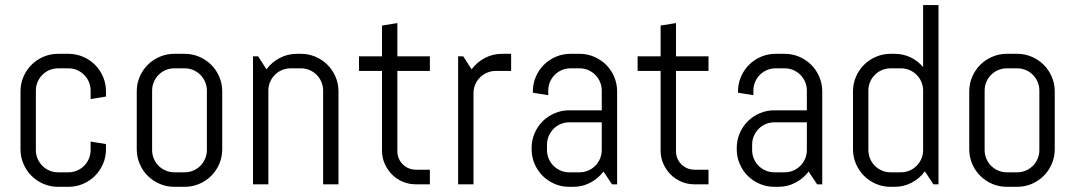

<svg xmlns="http://www.w3.org/2000/svg" viewBox="-20 -720 4200 750"><path d="M394 -137.2Q394 -106.9 382.6 -80.1Q371.1 -53.2 351.1 -33.2Q331.1 -13.2 304.2 -1.7Q277.3 9.8 247.1 9.8H207Q176.8 9.8 149.9 -1.7Q123 -13.2 103 -33.2Q83 -53.2 71.5 -80.1Q60.1 -106.9 60.1 -137.2V-362.8Q60.1 -393.1 71.5 -419.9Q83 -446.8 103 -466.8Q123 -486.8 149.9 -498.3Q176.8 -509.8 207 -509.8H247.1Q277.3 -509.8 304.2 -498.3Q331.1 -486.8 351.1 -466.8Q371.1 -446.8 382.6 -419.9Q394 -393.1 394 -362.8V-342.8L334 -333V-366.2Q334 -384.3 327.1 -400.1Q320.3 -416 308.6 -427.7Q296.9 -439.5 281 -446.3Q265.1 -453.1 247.1 -453.1H207Q189 -453.1 173.1 -446.3Q157.2 -439.5 145.5 -427.7Q133.8 -416 127 -400.1Q120.1 -384.3 120.1 -366.2V-133.8Q120.1 -115.7 127 -99.9Q133.8 -84 145.5 -72.3Q157.2 -60.5 173.1 -53.7Q189 -46.9 207 -46.9H247.1Q265.1 -46.9 281 -53.7Q296.9 -60.5 308.6 -72.3Q320.3 -84 327.1 -99.9Q334 -115.7 334 -133.8V-167L394 -157.2V-137.2Z M848.1 -137.2Q848.1 -106.9 836.7 -80.1Q825.2 -53.2 805.2 -33.2Q785.2 -13.2 758.3 -1.7Q731.4 9.8 701.2 9.8H661.1Q630.9 9.8 604 -1.7Q577.1 -13.2 557.1 -33.2Q537.1 -53.2 525.6 -80.1Q514.2 -106.9 514.2 -137.2V-362.8Q514.2 -393.1 525.6 -419.9Q537.1 -446.8 557.1 -466.8Q577.1 -486.8 604 -498.3Q630.9 -509.8 661.1 -509.8H701.2Q731.4 -509.8 758.3 -498.3Q785.2 -486.8 805.2 -466.8Q825.2 -446.8 836.7 -419.9Q848.1 -393.1 848.1 -362.8V-137.2ZM788.1 -366.2Q788.1 -384.3 781.2 -400.1Q774.4 -416 762.7 -427.7Q751 -439.5 735.1 -446.3Q719.2 -453.1 701.2 -453.1H661.1Q643.1 -453.1 627.2 -446.3Q611.3 -439.5 599.6 -427.7Q587.9 -416 581.1 -400.1Q574.2 -384.3 574.2 -366.2V-133.8Q574.2 -115.7 581.1 -99.9Q587.9 -84 599.6 -72.3Q611.3 -60.5 627.2 -53.7Q643.1 -46.9 661.1 -46.9H701.2Q719.2 -46.9 735.1 -53.7Q751 -60.5 762.7 -72.3Q774.4 -84 781.2 -99.9Q788.1 -115.7 788.1 -133.8Z M1242.2 0V-366.2Q1242.2 -384.3 1235.4 -400.1Q1228.5 -416 1216.8 -427.7Q1205.1 -439.5 1189.2 -446.3Q1173.3 -453.1 1155.3 -453.1H1115.2Q1097.2 -453.1 1081.3 -446.3Q1065.4 -439.5 1053.7 -427.7Q1042 -416 1035.2 -400.1Q1028.3 -384.3 1028.3 -366.2V0H968.3V-500H988.3L1021 -449.2Q1041.5 -477.1 1072.5 -493.4Q1103.5 -509.8 1140.1 -509.8H1155.3Q1185.5 -509.8 1212.4 -498.3Q1239.3 -486.8 1259.3 -466.8Q1279.3 -446.8 1290.8 -419.9Q1302.2 -393.1 1302.2 -362.8V0Z M1604.5 0Q1577.1 0 1553 -10.3Q1528.8 -20.5 1511 -38.6Q1493.2 -56.6 1482.7 -80.6Q1472.2 -104.5 1472.2 -131.8V-442.9H1382.3V-500H1472.2V-620.1L1532.2 -629.9V-500H1659.2V-442.9H1532.2V-128.9Q1532.2 -113.8 1537.8 -100.8Q1543.5 -87.9 1553.2 -78.1Q1563 -68.4 1576.2 -62.7Q1589.4 -57.1 1604.5 -57.1H1659.2V0Z M1916.5 -442.9Q1898.4 -442.9 1882.6 -436Q1866.7 -429.2 1855 -417.5Q1843.3 -405.8 1836.4 -389.9Q1829.6 -374 1829.6 -356V0H1769.5V-500H1789.6L1822.3 -449.2Q1842.8 -477.1 1873.8 -493.4Q1904.8 -509.8 1941.4 -509.8H1976.6V-442.9Z M2370.6 0 2337.4 -49.8Q2316.9 -22.9 2286.1 -6.6Q2255.4 9.8 2218.8 9.8H2203.6Q2173.3 9.8 2146.5 -1.7Q2119.6 -13.2 2099.6 -33.2Q2079.6 -53.2 2068.1 -80.1Q2056.6 -106.9 2056.6 -137.2V-142.1Q2056.6 -172.4 2068.1 -199.2Q2079.6 -226.1 2099.6 -246.1Q2119.6 -266.1 2146.5 -277.6Q2173.3 -289.1 2203.6 -289.1H2330.6V-366.2Q2330.6 -384.3 2323.7 -400.1Q2316.9 -416 2305.2 -427.7Q2293.5 -439.5 2277.6 -446.3Q2261.7 -453.1 2243.7 -453.1H2208.5Q2190.4 -453.1 2174.6 -446.3Q2158.7 -439.5 2147 -427.7Q2135.3 -416 2128.4 -400.1Q2121.6 -384.3 2121.6 -366.2V-348.1L2061.5 -357.9V-362.8Q2061.5 -393.1 2073 -419.9Q2084.5 -446.8 2104.5 -466.8Q2124.5 -486.8 2151.4 -498.3Q2178.2 -509.8 2208.5 -509.8H2243.7Q2273.9 -509.8 2300.8 -498.3Q2327.6 -486.8 2347.7 -466.8Q2367.7 -446.8 2379.2 -419.9Q2390.6 -393.1 2390.6 -362.8V0ZM2330.6 -242.2H2203.6Q2185.5 -242.2 2169.7 -235.4Q2153.8 -228.5 2142.1 -216.6Q2130.4 -204.6 2123.5 -188.7Q2116.7 -172.9 2116.7 -154.8V-133.8Q2116.7 -115.7 2123.5 -99.9Q2130.4 -84 2142.1 -72.3Q2153.8 -60.5 2169.7 -53.7Q2185.5 -46.9 2203.6 -46.9H2243.7Q2261.7 -46.9 2277.6 -53.7Q2293.5 -60.5 2305.2 -72.3Q2316.9 -84 2323.7 -99.9Q2330.6 -115.7 2330.6 -133.8Z M2692.9 0Q2665.5 0 2641.4 -10.3Q2617.2 -20.5 2599.4 -38.6Q2581.5 -56.6 2571 -80.6Q2560.5 -104.5 2560.5 -131.8V-442.9H2470.7V-500H2560.5V-620.1L2620.6 -629.9V-500H2747.6V-442.9H2620.6V-128.9Q2620.6 -113.8 2626.2 -100.8Q2631.8 -87.9 2641.6 -78.1Q2651.4 -68.4 2664.6 -62.7Q2677.7 -57.1 2692.9 -57.1H2747.6V0Z M3171.9 0 3138.7 -49.8Q3118.2 -22.9 3087.4 -6.6Q3056.6 9.8 3020 9.8H3004.9Q2974.6 9.8 2947.8 -1.7Q2920.9 -13.2 2900.9 -33.2Q2880.9 -53.2 2869.4 -80.1Q2857.9 -106.9 2857.9 -137.2V-142.1Q2857.9 -172.4 2869.4 -199.2Q2880.9 -226.1 2900.9 -246.1Q2920.9 -266.1 2947.8 -277.6Q2974.6 -289.1 3004.9 -289.1H3131.8V-366.2Q3131.8 -384.3 3125 -400.1Q3118.2 -416 3106.4 -427.7Q3094.7 -439.5 3078.9 -446.3Q3063 -453.1 3044.9 -453.1H3009.8Q2991.7 -453.1 2975.8 -446.3Q2960 -439.5 2948.2 -427.7Q2936.5 -416 2929.7 -400.1Q2922.9 -384.3 2922.9 -366.2V-348.1L2862.8 -357.9V-362.8Q2862.8 -393.1 2874.3 -419.9Q2885.7 -446.8 2905.8 -466.8Q2925.8 -486.8 2952.6 -498.3Q2979.5 -509.8 3009.8 -509.8H3044.9Q3075.2 -509.8 3102.1 -498.3Q3128.9 -486.8 3148.9 -466.8Q3168.9 -446.8 3180.4 -419.9Q3191.9 -393.1 3191.9 -362.8V0ZM3131.8 -242.2H3004.9Q2986.8 -242.2 2970.9 -235.4Q2955.1 -228.5 2943.4 -216.6Q2931.6 -204.6 2924.8 -188.7Q2918 -172.9 2918 -154.8V-133.8Q2918 -115.7 2924.8 -99.9Q2931.6 -84 2943.4 -72.3Q2955.1 -60.5 2970.9 -53.7Q2986.8 -46.9 3004.9 -46.9H3044.9Q3063 -46.9 3078.9 -53.7Q3094.7 -60.5 3106.4 -72.3Q3118.2 -84 3125 -99.9Q3131.8 -115.7 3131.8 -133.8Z M3626 0 3592.8 -50.8Q3572.3 -22.9 3541.5 -6.6Q3510.7 9.8 3474.1 9.8H3459Q3428.7 9.8 3401.9 -1.7Q3375 -13.2 3355 -33.2Q3335 -53.2 3323.5 -80.1Q3312 -106.9 3312 -137.2V-362.8Q3312 -393.1 3323.5 -419.9Q3335 -446.8 3355 -466.8Q3375 -486.8 3401.9 -498.3Q3428.7 -509.8 3459 -509.8H3474.1Q3507.8 -509.8 3536.6 -496.1Q3565.4 -482.4 3585.9 -458V-700.2H3646V0ZM3585.9 -366.2Q3585.9 -384.3 3579.1 -400.1Q3572.3 -416 3560.5 -427.7Q3548.8 -439.5 3533 -446.3Q3517.1 -453.1 3499 -453.1H3459Q3440.9 -453.1 3425 -446.3Q3409.2 -439.5 3397.5 -427.7Q3385.7 -416 3378.9 -400.1Q3372.1 -384.3 3372.1 -366.2V-133.8Q3372.1 -115.7 3378.9 -99.9Q3385.7 -84 3397.5 -72.3Q3409.2 -60.5 3425 -53.7Q3440.9 -46.9 3459 -46.9H3499Q3517.1 -46.9 3533 -53.7Q3548.8 -60.5 3560.5 -72.3Q3572.3 -84 3579.1 -99.9Q3585.9 -115.7 3585.9 -133.8Z M4100.1 -137.2Q4100.1 -106.9 4088.6 -80.1Q4077.1 -53.2 4057.1 -33.2Q4037.1 -13.2 4010.3 -1.7Q3983.4 9.8 3953.1 9.8H3913.1Q3882.8 9.8 3856 -1.7Q3829.1 -13.2 3809.1 -33.2Q3789.1 -53.2 3777.6 -80.1Q3766.1 -106.9 3766.1 -137.2V-362.8Q3766.1 -393.1 3777.6 -419.9Q3789.1 -446.8 3809.1 -466.8Q3829.1 -486.8 3856 -498.3Q3882.8 -509.8 3913.1 -509.8H3953.1Q3983.4 -509.8 4010.3 -498.3Q4037.1 -486.8 4057.1 -466.8Q4077.1 -446.8 4088.6 -419.9Q4100.1 -393.1 4100.1 -362.8V-137.2ZM4040 -366.2Q4040 -384.3 4033.2 -400.1Q4026.4 -416 4014.6 -427.7Q4002.9 -439.5 3987.1 -446.3Q3971.2 -453.1 3953.1 -453.1H3913.1Q3895 -453.1 3879.2 -446.3Q3863.3 -439.5 3851.6 -427.7Q3839.8 -416 3833 -400.1Q3826.2 -384.3 3826.2 -366.2V-133.8Q3826.2 -115.7 3833 -99.9Q3839.8 -84 3851.6 -72.3Q3863.3 -60.5 3879.2 -53.7Q3895 -46.9 3913.1 -46.9H3953.1Q3971.2 -46.9 3987.1 -53.7Q4002.9 -60.5 4014.6 -72.3Q4026.4 -84 4033.2 -99.9Q4040 -115.7 4040 -133.8Z"/></svg>

Font: Abel
Style: Regular
Weight: 400
Designer: Matthew Desmond
Foundry: Matthew Desmond
Version: Version 1.003